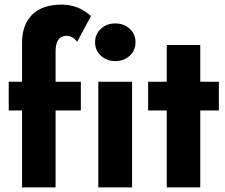

<svg xmlns="http://www.w3.org/2000/svg" viewBox="-20 -816 978 836"><path d="M316 -634Q296 -660 270 -660Q222 -660 222 -592V-460H332V-335H222V0H76V-335H18V-460H76V-630Q76 -708 120 -752Q164 -796 249 -796Q321 -796 376 -746Z M419.5 -573Q394 -596 394 -632Q394 -668 419.5 -691Q445 -714 482 -714Q519 -714 544.5 -691Q570 -668 570 -632Q570 -596 544.5 -573Q519 -550 482 -550Q445 -550 419.5 -573ZM408 -460H555V0H408Z M706 -620H852V-460H933V-335H852V0H706V-335H625V-460H706Z"/></svg>

Font: renner_700bold
Style: Bold
Weight: 700
Version: Version 003.000 ; ttfautohint (v0.97) -l 8 -r 50 -G 200 -x 1